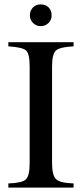

<svg xmlns="http://www.w3.org/2000/svg" viewBox="-20 -854 373 874"><path d="M215 -784Q215 -763 200.5 -749Q186 -735 165 -735Q145 -735 130.5 -749.5Q116 -764 116 -784Q116 -805 129.5 -819.5Q143 -834 165 -834Q188 -834 201.5 -820Q215 -806 215 -784ZM315 0H18V-19Q81 -21 98 -37.5Q115 -54 115 -112V-551Q115 -609 99 -624Q83 -639 18 -643V-662H315V-643Q252 -640 234.5 -624Q217 -608 217 -551V-112Q217 -56 235 -38.5Q253 -21 315 -19Z"/></svg>

Font: STIX Math
Style: Regular
Weight: 400
Designer: MicroPress Inc., with final additions and corrections provided by Coen Hoffman, Elsevier (retired)
Version: Version 1.1.1